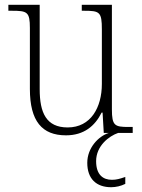

<svg xmlns="http://www.w3.org/2000/svg" viewBox="-20 -556 595 803"><path d="M256 10C331 10 377 -29 405 -85H409L414 0H435C391 14 345 63 345 125C345 192 383 227 445 227C465 227 486 222 504 213V184C481 192 467 196 448 196C412 196 382 176 382 118C382 54 436 13 474 0H535V-25H518C460 -25 448 -30 448 -99V-536H322V-511H332C397 -511 406 -506 406 -433V-205C406 -107 360 -23 263 -23C173 -23 146 -85 146 -183V-536H15V-511H30C94 -511 105 -506 105 -439V-184C105 -49 156 10 256 10Z"/></svg>

Font: Noto Serif Bengali SemiCondensed ExtraLight
Style: Regular
Weight: 200
Width: 4
Designer: Juan Bruce, Universal Thirst, Indian Type Foundry and the Monotype Design Team.
Foundry: Monotype Imaging Inc.
Version: Version 2.003